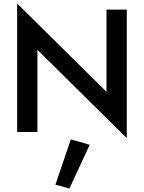

<svg xmlns="http://www.w3.org/2000/svg" viewBox="-20 -755 823 1098"><path d="M589 -700H705V35L194 -470V0H78V-735L589 -230ZM385 42 493 73 377 323 297 301Z"/></svg>

Font: Jost* Medium
Style: Regular
Weight: 500
Version: Version 3.7